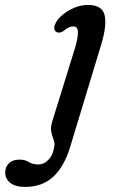

<svg xmlns="http://www.w3.org/2000/svg" viewBox="-146 -488 474 756"><path d="M252.5 -312.5 130 91.5Q107 167.5 63.8 207.8Q20.5 248 -47.5 248Q-85.5 248 -105.5 232Q-125.5 216 -125.5 191.5Q-125.5 169.5 -111 155Q-96.5 140.5 -69.5 140.5Q-47 140.5 -32.5 150Q-18 159.5 5 159.5Q28.5 159.5 46.8 139Q65 118.5 68.5 82.5Q69 71.5 64 59.2Q59 47 55.8 30.5Q52.5 14 59.5 -9L147.5 -293Q160 -332.5 160.8 -358.2Q161.5 -384 142.5 -384Q124.5 -384 104 -366Q90 -356.5 78 -361Q70 -364.5 68 -374Q66 -383.5 72.5 -395.5Q79.5 -412 99.2 -428.8Q119 -445.5 145.5 -457Q172 -468.5 201 -468.5Q256 -468.5 265.8 -428.5Q275.5 -388.5 252.5 -312.5Z"/></svg>

Font: Fraunces 9pt SuperSoft
Style: Italic
Weight: 400
Italic angle: -16°
Version: Version 1.000;[b76b70a41]